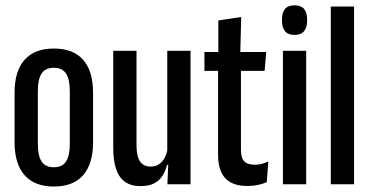

<svg xmlns="http://www.w3.org/2000/svg" viewBox="-20 -689 1390 718"><path d="M181.5 8.5Q109 8.5 71.8 -34Q34.5 -76.5 34.5 -157V-342.5Q34.5 -423 71.8 -465.2Q109 -507.5 181.5 -507.5Q254 -507.5 291 -465.2Q328 -423 328 -342.5V-157Q328 -76.5 291 -34Q254 8.5 181.5 8.5ZM181.5 -63.5Q213 -63.5 227 -85.2Q241 -107 241 -150.5V-349Q241 -392.5 227 -414Q213 -435.5 181.5 -435.5Q149.5 -435.5 135.5 -414Q121.5 -392.5 121.5 -349V-150.5Q121.5 -107 135.5 -85.2Q149.5 -63.5 181.5 -63.5Z M490.5 -499V-147Q490.5 -120.5 495.8 -102.5Q501 -84.5 512.8 -75.2Q524.5 -66 544 -66Q562 -66 574.8 -74.8Q587.5 -83.5 595.5 -98.5Q603.5 -113.5 607 -133L625.5 -72.5H604.5Q599 -49.5 587.5 -31.5Q576 -13.5 556.2 -3.2Q536.5 7 505 7Q470 7 447.5 -9Q425 -25 414.2 -56.8Q403.5 -88.5 403.5 -136V-499ZM692.5 -499V0H606L609.5 -82.5L605.5 -86V-499Z M904.5 6.5Q867 6.5 843 -6.5Q819 -19.5 807.2 -45.5Q795.5 -71.5 795.5 -109.5V-480H881V-129.5Q881 -98.5 893.2 -85.8Q905.5 -73 933 -73Q947.5 -73 960 -76.5Q972.5 -80 983.5 -85L977.5 -8Q964 -1.5 945.2 2.5Q926.5 6.5 904.5 6.5ZM744.5 -424V-494.5H975.5L969.5 -424ZM796.5 -487V-612.5L882 -625.5L878.5 -487Z M1038 0V-499H1125V0ZM1081.5 -558.5Q1057 -558.5 1045.8 -572.5Q1034.5 -586.5 1034.5 -611V-617Q1034.5 -642 1045.8 -655.5Q1057 -669 1081.5 -669Q1106 -669 1117.2 -655.5Q1128.5 -642 1128.5 -617V-611Q1128.5 -586.5 1117.2 -572.5Q1106 -558.5 1081.5 -558.5Z M1217 0V-664.5H1304V0Z"/></svg>

Font: Anek Latin Condensed Medium
Style: Regular
Weight: 500
Width: 3
Designer: Yesha Goshar
Foundry: Ek Type
Version: Version 1.003